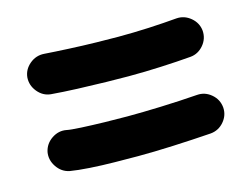

<svg xmlns="http://www.w3.org/2000/svg" viewBox="-56 -539 622 478"><g transform="rotate(-15 255.5 -300.5)"><path d="M32.2 -407.7Q34.2 -427.7 50.5 -441.4Q66.9 -455.1 87.9 -453.6Q114.3 -451.7 150.1 -450Q186 -448.2 220.5 -447.5Q254.9 -446.8 276.9 -446.8Q315.9 -446.8 356 -448.7Q396 -450.7 428.7 -453.6Q449.2 -455.1 465.6 -441.4Q481.9 -427.7 483.9 -407.2Q485.4 -386.2 471.7 -370.1Q458 -354 438 -352.1Q402.8 -349.1 360.8 -347.2Q318.8 -345.2 276.9 -345.2Q253.9 -345.2 218.5 -345.9Q183.1 -346.7 145.5 -348.1Q107.9 -349.6 78.1 -352.1Q58.1 -354 44.4 -370.6Q30.8 -387.2 32.2 -407.7ZM32.7 -215.3Q37.1 -235.8 54.9 -247.8Q72.8 -259.8 92.8 -255.9Q101.6 -253.9 129.2 -252.4Q156.7 -251 189.9 -250.2Q223.1 -249.5 248 -249.5Q285.6 -249.5 334.2 -251.2Q382.8 -252.9 429.2 -256.3Q449.7 -257.8 465.8 -244.1Q481.9 -230.5 483.9 -209.5Q485.4 -189 471.7 -172.9Q458 -156.7 437 -154.8Q388.2 -151.4 338.4 -149.2Q288.6 -147 248 -147Q220.7 -147 187.5 -147.5Q154.3 -147.9 123.8 -149.9Q93.3 -151.9 73.2 -155.3Q53.2 -159.7 41.3 -177.5Q29.3 -195.3 32.7 -215.3Z"/></g></svg>

Font: Mikhak-DS2-FD ExtraBold
Style: Regular
Weight: 800
Designer: Amin Abedi
Version: Version 3.2